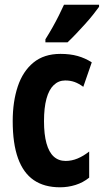

<svg xmlns="http://www.w3.org/2000/svg" viewBox="-20 -786 441 816"><path d="M235 10Q168 10 123.5 -20.5Q79 -51 56.5 -113.5Q34 -176 34 -271Q34 -354 55.5 -418.5Q77 -483 122 -520Q167 -557 237 -557Q278 -557 310 -548Q342 -539 370 -521L334 -417Q315 -431 297 -437.5Q279 -444 257 -444Q229 -444 208.5 -424.5Q188 -405 177.5 -366.5Q167 -328 167 -271Q167 -215 177.5 -177Q188 -139 208.5 -120.5Q229 -102 259 -102Q285 -102 310 -112.5Q335 -123 359 -142V-31Q333 -10 301 0Q269 10 235 10ZM401 -757Q391 -743 375.5 -723.5Q360 -704 341 -683Q322 -662 303 -642Q284 -622 267 -606H173V-619Q190 -646 204 -671Q218 -696 230 -720Q242 -744 252 -766H401Z"/></svg>

Font: Noto Sans Display ExtraCondensed
Style: Bold
Weight: 700
Width: 2
Designer: Monotype Design Team
Foundry: Monotype Imaging Inc.
Version: Version 2.003